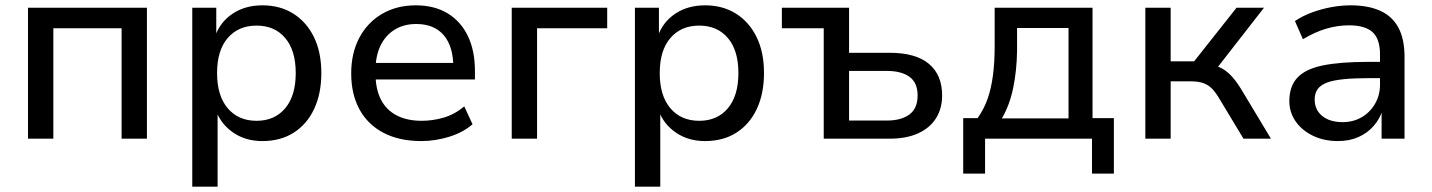

<svg xmlns="http://www.w3.org/2000/svg" viewBox="-20 -520 5371 720"><path d="M85 0V-491H531V0H436V-414H180V0Z M701 180V-491H791V-382H786Q805 -437 852 -468.5Q899 -500 964 -500Q1031 -500 1080.5 -468.5Q1130 -437 1157.5 -380.5Q1185 -324 1185 -246Q1185 -169 1158 -111.5Q1131 -54 1081.5 -22.5Q1032 9 964 9Q901 9 855 -22.5Q809 -54 790 -105H796V180ZM942 -67Q1010 -67 1049.5 -114Q1089 -161 1089 -246Q1089 -331 1049.5 -377.5Q1010 -424 942 -424Q874 -424 834 -377.5Q794 -331 794 -246Q794 -161 834 -114Q874 -67 942 -67Z M1560 9Q1478 9 1419 -21.5Q1360 -52 1328.5 -109Q1297 -166 1297 -245Q1297 -320 1327 -377.5Q1357 -435 1412 -467.5Q1467 -500 1539 -500Q1609 -500 1658.5 -470Q1708 -440 1734.5 -385Q1761 -330 1761 -254V-222H1370V-284H1697L1680 -267Q1680 -346 1644 -388Q1608 -430 1541 -430Q1494 -430 1459.5 -408.5Q1425 -387 1406.5 -348Q1388 -309 1388 -255V-247Q1388 -187 1408 -147.5Q1428 -108 1467 -87.5Q1506 -67 1561 -67Q1603 -67 1644 -79Q1685 -91 1721 -121L1752 -54Q1716 -23 1664 -7Q1612 9 1560 9Z M1899 0V-491H2257V-414H1994V0Z M2361 180V-491H2451V-382H2446Q2465 -437 2512 -468.5Q2559 -500 2624 -500Q2691 -500 2740.5 -468.5Q2790 -437 2817.5 -380.5Q2845 -324 2845 -246Q2845 -169 2818 -111.5Q2791 -54 2741.5 -22.5Q2692 9 2624 9Q2561 9 2515 -22.5Q2469 -54 2450 -105H2456V180ZM2602 -67Q2670 -67 2709.5 -114Q2749 -161 2749 -246Q2749 -331 2709.5 -377.5Q2670 -424 2602 -424Q2534 -424 2494 -377.5Q2454 -331 2454 -246Q2454 -161 2494 -114Q2534 -67 2602 -67Z M3069 0V-414H2912V-491H3164V-322H3317Q3414 -322 3463.5 -280.5Q3513 -239 3513 -162Q3513 -113 3490 -76.5Q3467 -40 3423 -20Q3379 0 3317 0ZM3164 -68H3306Q3359 -68 3390 -90.5Q3421 -113 3421 -162Q3421 -210 3390.5 -232Q3360 -254 3306 -254H3164Z M3592 131V-77H3646Q3670 -111 3683.5 -149.5Q3697 -188 3703.5 -237Q3710 -286 3710 -347V-491H4077V-77H4157V131H4075V0H3674V131ZM3737 -76H3987V-415H3794V-330Q3793 -256 3779.5 -190.5Q3766 -125 3737 -76Z M4275 0V-491H4370V-290H4458L4617 -491H4720L4533 -251L4512 -278Q4541 -275 4562 -263.5Q4583 -252 4602 -230.5Q4621 -209 4642 -173L4746 0H4643L4555 -146Q4540 -172 4525.5 -187Q4511 -202 4492 -208.5Q4473 -215 4445 -215H4370V0Z M4997 9Q4945 9 4903.5 -11Q4862 -31 4838.5 -65Q4815 -99 4815 -141Q4815 -196 4845 -228.5Q4875 -261 4940 -274.5Q5005 -288 5111 -288H5170V-227H5114Q5058 -227 5018.5 -223Q4979 -219 4955.5 -210Q4932 -201 4921 -185.5Q4910 -170 4910 -147Q4910 -108 4938.5 -85Q4967 -62 5015 -62Q5055 -62 5086.5 -80.5Q5118 -99 5136.5 -131Q5155 -163 5155 -202V-316Q5155 -374 5127 -399.5Q5099 -425 5039 -425Q4996 -425 4953.5 -412.5Q4911 -400 4866 -373L4836 -441Q4864 -460 4899 -473Q4934 -486 4971.5 -493Q5009 -500 5045 -500Q5111 -500 5156 -479.5Q5201 -459 5224 -416.5Q5247 -374 5247 -306V0H5161V-109H5165Q5155 -75 5131.5 -48Q5108 -21 5074 -6Q5040 9 4997 9Z"/></svg>

Font: Nunito Sans 10pt Medium
Style: Regular
Weight: 500
Designer: Vernon Adams
Foundry: Vernon Adams
Version: Version 3.101;gftools[0.9.27]